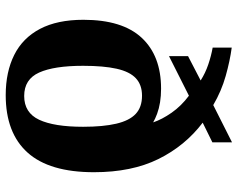

<svg xmlns="http://www.w3.org/2000/svg" viewBox="-98 -704 812 655"><g transform="rotate(90 307.5 -376.0)"><path d="M304 10Q225 10 167 -19Q109 -48 78 -107Q47 -166 47 -255Q47 -388 108.5 -454Q170 -520 282 -520Q307 -520 328.5 -516.5Q350 -513 367.5 -506.5Q385 -500 397 -493Q387 -523 364 -556Q341 -589 306 -615L171 -547V-612L254 -655Q229 -671 199.5 -681Q170 -691 142 -696V-761Q187 -755 238.5 -740.5Q290 -726 338 -698L465 -762V-695L398 -662Q477 -602 522 -511Q567 -420 567 -291Q567 -139 500 -64.5Q433 10 304 10ZM307 -53Q364 -53 388 -104Q412 -155 412 -254Q412 -322 401.5 -367Q391 -412 368 -433.5Q345 -455 306 -455Q269 -455 246.5 -434Q224 -413 214 -368.5Q204 -324 204 -254Q204 -155 227 -104Q250 -53 307 -53Z"/></g></svg>

Font: Noto Rashi Hebrew
Style: Bold
Weight: 700
Version: Version 1.006